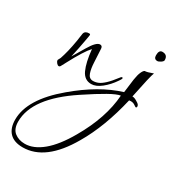

<svg xmlns="http://www.w3.org/2000/svg" viewBox="-232 -459 962 1069"><g transform="rotate(30 249.5 76.0)"><path d="M32 9Q25 9 17.5 0Q10 -9 10 -16V-19L19 -36Q27 -59 35 -91.5Q43 -124 50 -166Q51 -176 53 -187.5Q55 -199 57 -214Q62 -234 88 -234Q96 -234 96 -228Q96 -226 94 -214Q92 -202 88 -181Q84 -158 78.5 -131Q73 -104 66 -73L113 -152Q148 -211 172 -211Q187 -211 188 -193Q191 -151 192.5 -110Q194 -69 203.5 -42Q213 -15 238 -15Q255 -15 271.5 -22Q288 -29 309 -48.5Q330 -68 359 -106Q360 -108 363 -111Q366 -114 370 -114Q374 -114 374 -110Q374 -106 369.5 -99Q365 -92 363 -89Q336 -49 302 -22Q268 5 238 5Q194 5 173.5 -39.5Q153 -84 145 -166Q129 -149 107.5 -115Q86 -81 58 -28Q56 -23 52 -16.5Q48 -10 43 0Q39 9 32 9ZM493 -290Q471 -290 471 -315Q471 -349 493 -349Q527 -349 527 -315Q527 -307 514 -298.5Q501 -290 493 -290ZM84 501Q28 501 -0.5 471.5Q-29 442 -29 387Q-29 256 138 116Q281 -5 420 -48L431 -134Q436 -167 444 -185Q452 -203 460 -207Q475 -207 512 -221Q507 -210 497 -167Q487 -124 472 -50H475Q487 -50 505 -38Q524 -28 524 -15Q524 -7 517 -7Q516 -7 504.5 -15Q493 -23 478 -23Q470 -23 467 -22Q445 73 414 155Q383 237 343 305Q230 501 84 501ZM84 478Q140 478 197.5 430.5Q255 383 310 287Q357 206 383 128.5Q409 51 414 -22Q391 -19 341 9Q291 37 213 89Q-9 236 -9 388Q-9 436 18 457Q45 478 84 478Z"/></g></svg>

Font: Lavishly Yours
Style: Regular
Weight: 400
Designer: Robert E. Leuschke
Foundry: Robert E. Leuschke
Version: Version 1.010; ttfautohint (v1.8.3)